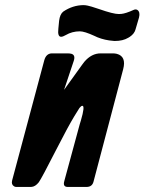

<svg xmlns="http://www.w3.org/2000/svg" viewBox="-20 -738 570 758"><path d="M371.6 -702.1Q427.2 -682.6 448.7 -682.6Q454.1 -682.6 459 -683.1Q476.1 -684.6 508.3 -699.2Q516.1 -702.6 522.5 -698.7Q534.2 -690.4 528.8 -668.9L515.1 -622.1Q510.7 -605 492.7 -592.8Q489.3 -590.8 486.3 -588.9Q465.3 -576.2 433.1 -576.2Q430.2 -576.2 426.8 -576.7Q394 -579.1 364.7 -590.8Q360.8 -592.8 353 -596.2Q313.5 -614.3 295.4 -614.3Q264.6 -614.3 239.7 -599.6Q229 -593.3 221.7 -592.8Q206.5 -592.3 210.4 -625L213.4 -656.2Q216.8 -682.6 230 -692.4Q267.1 -717.3 309.1 -717.8Q316.9 -717.8 326.2 -715.8Q335 -714.4 371.6 -702.1ZM232.9 -383.3 304.2 -482.4Q307.6 -487.3 313 -494.1Q341.3 -527.3 377.4 -527.3H425.3Q433.6 -527.3 441.4 -525.4Q479.5 -515.1 466.3 -464.8L349.1 -20.5Q343.8 -0.5 322.8 0H247.1Q238.8 0 234.9 -4.4Q230 -9.8 233.9 -23.4L294.4 -246.1Q294.4 -246.6 299.3 -262.2Q316.4 -320.3 305.2 -320.3Q300.3 -320.3 293.5 -311.5Q293 -311 272.9 -278.3Q247.6 -236.3 201.7 -146.5Q145 -35.2 133.3 -18.6Q119.1 -0.5 103 0H43.5Q39.6 0 35.6 -2.4Q23.9 -9.3 27.8 -25.4L154.8 -500Q162.1 -526.4 184.1 -527.3H246.6Q256.3 -527.3 262.7 -525.4Q278.8 -520 271 -497.1Z"/></svg>

Font: Allan
Style: Bold
Weight: 500
Italic angle: -14.3°
Version: Version 1.002